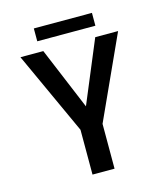

<svg xmlns="http://www.w3.org/2000/svg" viewBox="-121 -923 891 1018"><g transform="rotate(-15 325.0 -414.5)"><path d="M260 0V-246L52 -700H177.5L320 -358.5L462.5 -700H588L381 -246V0ZM160 -758.5V-829H479V-758.5Z"/></g></svg>

Font: Trispace Medium
Style: Regular
Weight: 500
Designer: Tyler Finck
Foundry: Etcetera Type Company
Version: Version 1.210; ttfautohint (v1.8.3)